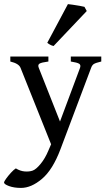

<svg xmlns="http://www.w3.org/2000/svg" viewBox="-43 -693 522 936"><path d="M450.7 -393.1Q423.8 -386.7 415 -381.3Q406.2 -376 401.4 -362.8L251.5 35.2Q213.9 134.8 161.6 179Q109.4 223.1 59.6 223.1Q25.4 223.1 1 214.1Q-23.4 205.1 -23.4 196.3Q-23.4 192.4 -13.2 178Q-2.9 163.6 10.7 148.7Q24.4 133.8 34.2 127.9Q55.7 141.1 77.6 142.8Q99.6 144.5 116.2 138.7Q132.8 132.8 154.8 106.2Q176.8 79.6 192.9 41L206.1 10.3L57.1 -362.3Q48.8 -383.3 7.3 -393.1V-417.5H192.9V-393.1Q159.2 -388.7 149.7 -382.8Q140.1 -377 146 -362.3L249.5 -100.6L347.2 -362.3Q352.1 -376.5 342.8 -382.3Q333.5 -388.2 302.2 -393.1V-417.5H450.7ZM218.3 -468.8Q210 -470.2 201.2 -475.1Q192.4 -480 187.5 -484.4L288.1 -672.9Q295.4 -672.4 312 -669.9Q328.6 -667.5 345.2 -664.6Q361.8 -661.6 368.7 -659.7L379.9 -639.2Z"/></svg>

Font: Dai Banna SIL
Style: Regular
Weight: 400
Designer: Victor Gaultney
Foundry: SIL International
Version: Version 4.000